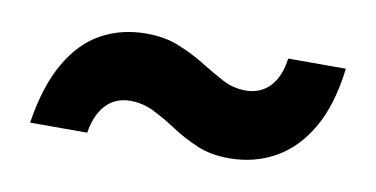

<svg xmlns="http://www.w3.org/2000/svg" viewBox="-35 -483 649 331"><g transform="rotate(10 289.5 -317.5)"><path d="M377 -224Q345 -224 320.5 -234.5Q296 -245 275.5 -258.5Q255 -272 235 -282Q215 -292 193 -292Q167 -292 150.5 -274.5Q134 -257 129 -225H29Q39 -290 63 -331.5Q87 -373 122 -392Q157 -411 200 -411Q232 -411 257 -401Q282 -391 303 -378Q324 -365 343.5 -354.5Q363 -344 385 -344Q411 -344 427.5 -361.5Q444 -379 448 -411H549Q541 -346 517 -305Q493 -264 457 -244Q421 -224 377 -224Z"/></g></svg>

Font: DM Sans 16pt
Style: Bold
Weight: 700
Version: Version 4.004;gftools[0.9.30]